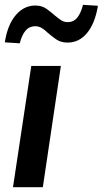

<svg xmlns="http://www.w3.org/2000/svg" viewBox="-23 -778 427 798"><path d="M31 0 107 -504H230L155 0ZM59 -598 -3 -602Q8 -674 42 -714.5Q76 -755 124 -755Q152 -755 171.5 -740.5Q191 -726 207 -712Q219 -702 231 -694Q243 -686 258 -686Q283 -686 298 -704.5Q313 -723 322 -758L384 -754Q372 -681 339 -641Q306 -601 258 -601Q230 -601 210.5 -614.5Q191 -628 174 -643Q163 -654 150.5 -661.5Q138 -669 123 -669Q99 -669 83.5 -651Q68 -633 59 -598Z"/></svg>

Font: Nunitoga
Style: Bold Italic
Weight: 700
Italic angle: -9°
Designer: Vernon Adams
Foundry: Vernon Adams
Version: Version 1.0